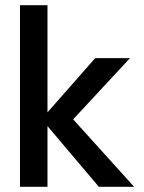

<svg xmlns="http://www.w3.org/2000/svg" viewBox="-20 -720 554 740"><path d="M57 0V-700H163V-287L347 -496H481L262 -260L497 0H361L163 -234V0Z"/></svg>

Font: Rethink Sans Medium
Style: Regular
Weight: 500
Designer: The Rethink Sans project authors (Hans Thiessen). DM Sans designed by Colophon Foundry.
Foundry: Rethink Communications LLC
Version: Version 1.001